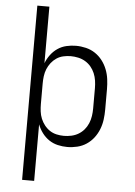

<svg xmlns="http://www.w3.org/2000/svg" viewBox="-61 -781 723 1032"><g transform="rotate(5 300.0 -265.0)"><path d="M98 205V-735H163V-430Q172 -454 188 -475.5Q204 -497 225.5 -511.5Q247 -526 272.5 -532Q298 -538 324 -538Q351 -538 378 -531.5Q405 -525 427.5 -510Q450 -495 466.5 -473.5Q483 -452 493 -426.5Q503 -401 506.5 -374Q510 -347 510 -320V-210Q510 -183 506.5 -156Q503 -129 493 -103.5Q483 -78 466.5 -56.5Q450 -35 427.5 -20Q405 -5 378 1.5Q351 8 324 8Q298 8 272.5 2Q247 -4 225.5 -18.5Q204 -33 188 -54.5Q172 -76 163 -100V205ZM301 -50Q321 -50 341.5 -54.5Q362 -59 379.5 -69.5Q397 -80 410 -95.5Q423 -111 431 -130Q439 -149 442 -169.5Q445 -190 445 -210V-320Q445 -340 442 -360.5Q439 -381 431 -400Q423 -419 410 -434.5Q397 -450 379.5 -460.5Q362 -471 341.5 -475.5Q321 -480 301 -480Q281 -480 261 -475.5Q241 -471 224.5 -460Q208 -449 195.5 -433Q183 -417 175.5 -398.5Q168 -380 165.5 -360Q163 -340 163 -320V-210Q163 -190 165.5 -170Q168 -150 175.5 -131.5Q183 -113 195.5 -97Q208 -81 224.5 -70Q241 -59 261 -54.5Q281 -50 301 -50Z"/></g></svg>

Font: Iosevka Slab Light Extended
Style: Regular
Weight: 300
Width: 7
Monospace: yes
Designer: Belleve Invis
Foundry: Belleve Invis
Version: Version 11.1.0; ttfautohint (v1.8.3)